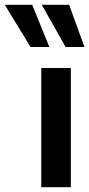

<svg xmlns="http://www.w3.org/2000/svg" viewBox="-115 -785 375 805"><path d="M58 0V-500H182V0ZM239 -588H160L60 -765H175ZM92 -588H13L-95 -765H20Z"/></svg>

Font: Cabin Resolve
Style: Bold-Resolve
Weight: 700
Designer: Pablo Impallari
Foundry: Pablo Impallari. http://www.impallari.com Igino Marini. http://www.ikern.com
Version: Version 3.001